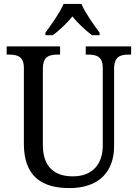

<svg xmlns="http://www.w3.org/2000/svg" viewBox="-20 -951 704 981"><path d="M212 -784V-771H250C284 -797 322 -832 350 -867C378 -832 416 -797 450 -771H489V-784C460 -822 415 -886 396 -931H305C286 -886 240 -822 212 -784ZM335 10C484 10 563 -72 563 -205V-600C563 -663 596 -672 638 -672H650V-714H418V-672H430C472 -672 505 -663 505 -604V-207C505 -116 456 -50 352 -50C263 -50 199 -94 199 -210V-600C199 -663 232 -672 275 -672H287V-714H14V-672H26C68 -672 102 -663 102 -604V-216C102 -53 190 10 335 10Z"/></svg>

Font: Noto Serif Bengali SemiCondensed
Style: Regular
Weight: 400
Width: 4
Designer: Juan Bruce, Universal Thirst, Indian Type Foundry and the Monotype Design Team.
Foundry: Monotype Imaging Inc.
Version: Version 2.003